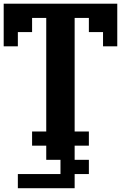

<svg xmlns="http://www.w3.org/2000/svg" viewBox="-20 -789 732 1040"><path d="M76.7 230.5V153.8H307.6V76.7H230.5V0H153.8V-76.7H230.5V-691.9H153.8V-615.2H76.7V-538.1H0V-769H615.2V-538.1H538.1V-615.2H461.4V-691.9H384.3V-76.7H461.4V0H384.3V76.7H461.4V153.8H384.3V230.5Z"/></svg>

Font: Good Old DOS
Style: Regular
Weight: 400
Designer: Vasily Draigo
Foundry: Vasily Draigo
Version: 1.0